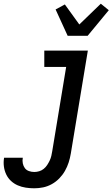

<svg xmlns="http://www.w3.org/2000/svg" viewBox="-80 -793 607 1036"><path d="M105 223Q82 223 59 219.5Q36 216 15.5 207Q-5 198 -21 183Q-37 168 -46.5 148Q-56 128 -59 105Q-62 82 -58 58H43Q40 74 43 88.5Q46 103 54 114Q62 125 76 130Q90 135 105 135Q118 135 131.5 131Q145 127 156 118Q167 109 174.5 97.5Q182 86 188 73.5Q194 61 197 48Q200 35 202 22L277 -432H159V-520H394L302 36Q298 60 290.5 83.5Q283 107 270.5 129Q258 151 240 169.5Q222 188 199.5 200.5Q177 213 153 218Q129 223 105 223ZM285 -600 220 -742 270 -769 348 -661 464 -773 507 -738 393 -600Z"/></svg>

Font: Iosevka Curly Semibold
Style: Italic
Weight: 600
Italic angle: -9°
Monospace: yes
Designer: Belleve Invis
Foundry: Belleve Invis
Version: Version 22.1.2; ttfautohint (v1.8.4)